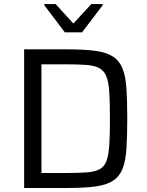

<svg xmlns="http://www.w3.org/2000/svg" viewBox="-20 -933 729 953"><path d="M99.8 0V-688H318.4Q402.7 -688 456.9 -680.1Q511.1 -672.3 542.7 -650.9Q574.2 -629.6 589 -591Q603.7 -552.5 607.7 -492.1Q611.7 -431.7 611.7 -344Q611.7 -256.3 607.7 -195.9Q603.7 -135.5 589 -97Q574.2 -58.4 542.7 -37.1Q511.1 -15.7 456.9 -7.9Q402.7 0 318.4 0ZM185.8 -74.2H304.3Q367.3 -74.2 408.4 -77.2Q449.5 -80.1 473.3 -92.5Q497.2 -104.8 508.3 -133.4Q519.3 -162.1 522.5 -213.2Q525.7 -264.4 525.7 -344Q525.7 -423.6 522.5 -474.5Q519.3 -525.4 507.8 -554Q496.2 -582.7 472.1 -595.3Q448 -607.9 407.4 -610.8Q366.8 -613.8 304.3 -613.8H185.8ZM301.7 -772.6 200.2 -906.8V-912.8H256L344.3 -816.2L433.2 -912.8H489.5V-906.8L387.4 -772.6Z"/></svg>

Font: Saira Thin
Style: Regular
Weight: 100
Designer: Hector Gatti with collaboration of the Omnibus-Type team
Foundry: Omnibus-Type
Version: Version 1.101